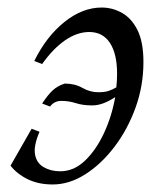

<svg xmlns="http://www.w3.org/2000/svg" viewBox="-20 -475 441 510"><path d="M250 -455Q279 -455 304.5 -440.5Q330 -426 345.5 -394.5Q361 -363 361 -310Q361 -247 340 -189Q319 -131 284 -85Q249 -39 206.5 -12Q164 15 120 15Q82 15 53.5 1Q25 -13 8 -35L64 -133L85 -125Q69 -88 73 -65Q77 -42 96 -31Q115 -20 140 -20Q176 -20 205.5 -48Q235 -76 256 -121Q277 -166 286 -217Q271 -207 255.5 -201Q240 -195 225 -195Q200 -195 181.5 -201Q163 -207 143 -207Q124 -207 113 -192L92 -200Q107 -223 120 -235Q133 -247 152 -253Q179 -253 199 -241.5Q219 -230 241 -230Q258 -230 268.5 -233.5Q279 -237 289 -243Q291 -261 291 -279Q291 -332 272 -361Q253 -390 217 -390Q185 -390 153 -368Q121 -346 92 -305L71 -313Q103 -378 151 -416.5Q199 -455 250 -455Z"/></svg>

Font: Bona Nova SC
Style: Italic
Weight: 400
Italic angle: -4°
Designer: Mateusz Machalski
Foundry: Capitalics
Version: Version 4.001; ttfautohint (v1.8.4.7-5d5b)